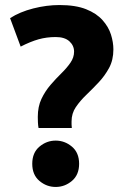

<svg xmlns="http://www.w3.org/2000/svg" viewBox="-20 -729 495 762"><path d="M133 -221Q131 -231 130.5 -243.5Q130 -256 130 -265Q130 -306 144.5 -336.5Q159 -367 180.5 -392Q202 -417 223.5 -438Q245 -459 259.5 -480Q274 -501 274 -524Q274 -548 255.5 -565Q237 -582 201 -582Q165 -582 133 -573Q101 -564 62 -544L20 -657Q59 -682 112 -695.5Q165 -709 216 -709Q280 -709 321.5 -692.5Q363 -676 387 -649Q411 -622 420.5 -591.5Q430 -561 430 -533Q430 -491 413 -459.5Q396 -428 371.5 -402Q347 -376 322.5 -352.5Q298 -329 281 -304Q264 -279 264 -247Q264 -243 264 -235Q264 -227 265 -221ZM201 13Q165 13 136.5 -11Q108 -35 108 -79Q108 -123 136.5 -147Q165 -171 201 -171Q237 -171 265.5 -147Q294 -123 294 -79Q294 -35 265.5 -11Q237 13 201 13Z"/></svg>

Font: Ubuntu Sans ExtraBold
Style: Regular
Weight: 800
Designer: Dalton Maag Ltd
Foundry: Dalton Maag Ltd
Version: Version 1.006; ttfautohint (v1.8.4.7-5d5b)